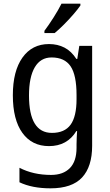

<svg xmlns="http://www.w3.org/2000/svg" viewBox="-20 -786 599 1046"><path d="M247 -546Q294 -546 331.5 -526.5Q369 -507 396 -465H401L412 -536H482V8Q482 122 427 181Q372 240 255 240Q155 240 86 207V128Q161 167 258 167Q324 167 360.5 130Q397 93 397 19V0Q397 -14 398 -36Q399 -58 400 -72H396Q346 10 247 10Q154 10 102 -62Q50 -134 50 -267Q50 -399 102.5 -472.5Q155 -546 247 -546ZM261 -473Q201 -473 169.5 -419.5Q138 -366 138 -266Q138 -62 263 -62Q332 -62 364.5 -106.5Q397 -151 397 -246V-268Q397 -377 364.5 -425Q332 -473 261 -473ZM418 -756Q405 -737 380.5 -708.5Q356 -680 328 -652Q300 -624 278 -606H222V-618Q246 -650 272 -691Q298 -732 315 -766H418Z"/></svg>

Font: Noto Sans SemiCondensed
Style: Regular
Weight: 400
Width: 4
Designer: Monotype Design Team
Foundry: Monotype Imaging Inc.
Version: Version 2.013; ttfautohint (v1.8.4.7-5d5b)